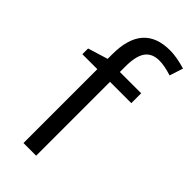

<svg xmlns="http://www.w3.org/2000/svg" viewBox="-243 -816 868 868"><g transform="rotate(45 191.0 -382.5)"><path d="M327.1 -472.2H190.9V0H109.9V-472.2H14.2V-508.8L109.9 -538.1V-567.9Q109.9 -765.1 282.2 -765.1Q324.7 -765.1 381.8 -748L360.8 -683.1Q314 -698.2 280.8 -698.2Q234.9 -698.2 212.9 -667.7Q190.9 -637.2 190.9 -569.8V-535.2H327.1Z"/></g></svg>

Font: f0_58959 
Style: Regular
Weight: 400
Foundry: Ascender Corporation
Version: Version 1.10